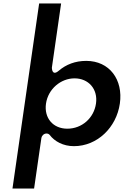

<svg xmlns="http://www.w3.org/2000/svg" viewBox="-20 -855 755 1110"><path d="M672.9 -256C692.8 -394.4 613.1 -503 478.5 -503C415.1 -503 362 -482.3 319.7 -446.1C279.3 -411.5 279.9 -464 279.9 -464L333.3 -835H206.3L52.1 235H177.1L219.4 -58C220.9 -68.7 232.8 -83 248 -83H250C256.3 -83 263.3 -80.1 267.3 -74.8C295.4 -37.8 344.9 -10 407.4 -10C542.2 -10 653 -117.7 672.9 -256ZM534.9 -256C522.9 -173.1 454.3 -111 369 -111C286.6 -111 233.9 -172.8 245.9 -256C258.1 -340.6 331.5 -402 410.9 -402C491.2 -402 547.1 -340.7 534.9 -256Z"/></svg>

Font: Hussar Ekologiczny
Style: Regular
Weight: 400
Foundry: Cannot Into Space Fonts
Version: Version 0.97